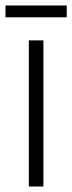

<svg xmlns="http://www.w3.org/2000/svg" viewBox="-37 -679 263 699"><path d="M121 0H68V-532H121ZM206 -659V-616H-17V-659Z"/></svg>

Font: Noto Sans ExtraCondensed Light
Style: Regular
Weight: 300
Width: 2
Designer: Monotype Design Team
Foundry: Monotype Imaging Inc.
Version: Version 2.013; ttfautohint (v1.8.4.7-5d5b)